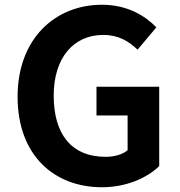

<svg xmlns="http://www.w3.org/2000/svg" viewBox="-20 -774 757 808"><path d="M409 14C511 14 599 -25 650 -75V-409H386V-288H517V-142C497 -124 460 -114 425 -114C279 -114 206 -211 206 -372C206 -531 290 -627 414 -627C480 -627 522 -600 559 -565L638 -659C590 -708 516 -754 409 -754C212 -754 54 -611 54 -367C54 -120 208 14 409 14Z"/></svg>

Font: Noto Sans CJK SC
Style: Bold
Weight: 700
Designer: Ryoko NISHIZUKA 西塚涼子 (kana, bopomofo & ideographs); Paul D. Hunt (Latin, Greek & Cyrillic); Sandoll Communications 산돌커뮤니
Foundry: Adobe
Version: Version 2.004;hotconv 1.0.118;makeotfexe 2.5.65603